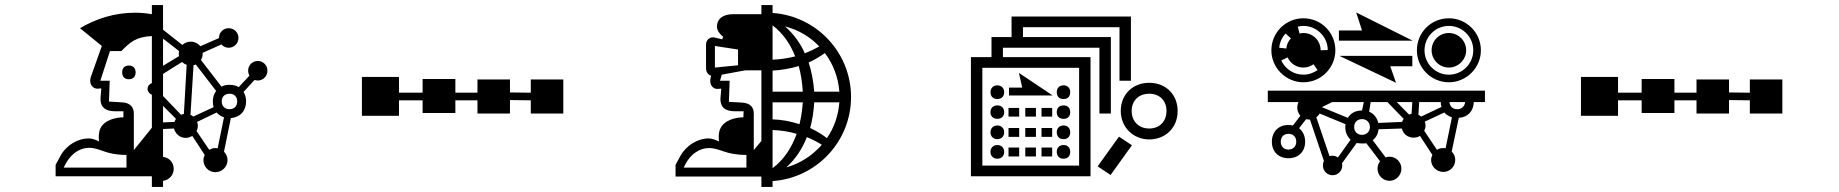

<svg xmlns="http://www.w3.org/2000/svg" viewBox="-20 -769 7240 756"><path d="M330 -187C376 -187 393 -159 478 -159V-109H231C255 -163 294 -187 330 -187ZM507 -322C507 -346 494 -364 461 -366L409 -369L412 -451H375L413 -568H458C492 -603 516 -624 578 -627V-442C568 -438 561 -430 561 -419C561 -409 568 -400 578 -396V-266L507 -178ZM673 -301C670 -297 668 -293 667 -289L622 -287V-352ZM754 -253C757 -259 759 -266 759 -274C759 -279 758 -284 756 -289L833 -326C841 -317 850 -311 862 -307L837 -185C834 -185 831 -186 828 -186C819 -186 811 -183 804 -179ZM684 -558C684 -555 684 -551 685 -548L622 -510V-617L685 -568C684 -565 684 -561 684 -558ZM622 -478 697 -525C702 -520 708 -516 715 -514L704 -320C700 -320 697 -319 693 -317L622 -391ZM818 -370C818 -362 819 -354 821 -347L741 -310C738 -313 734 -315 730 -317L742 -512C745 -513 748 -514 751 -515L831 -411C823 -400 818 -386 818 -370ZM853 -370C853 -388 865 -400 884 -400C902 -400 914 -388 914 -370C914 -351 902 -339 884 -339C865 -339 853 -351 853 -370ZM487 -457C504 -457 514 -467 514 -484C514 -501 504 -511 487 -511C471 -511 461 -501 461 -484C461 -467 471 -457 487 -457ZM578 -75V-33H622V-57C646 -60 664 -80 664 -104C664 -129 646 -149 622 -151V-261L665 -263C670 -242 689 -226 711 -226C721 -226 729 -229 737 -234L786 -159C783 -153 781 -146 781 -139C781 -112 802 -91 828 -91C854 -91 876 -112 876 -139C876 -152 870 -163 862 -172L889 -304C925 -307 949 -332 949 -370C949 -384 945 -397 939 -407L982 -454C986 -453 991 -452 995 -452C1016 -452 1033 -469 1033 -491C1033 -512 1016 -529 995 -529C974 -529 957 -512 957 -491C957 -484 959 -477 962 -471L920 -426C910 -432 898 -435 884 -435C872 -435 861 -433 852 -428L771 -533C777 -541 778 -551 778 -561L852 -594C859 -586 869 -581 880 -581C902 -581 919 -598 919 -620C919 -641 902 -658 880 -658C859 -658 842 -641 842 -619L769 -587C760 -598 746 -605 731 -605C718 -605 706 -600 698 -592L622 -652V-749H578V-713C556 -717 534 -719 512 -719C429 -719 356 -694 295 -658L381 -588L338 -467C329 -442 342 -418 367 -420L379 -421L376 -385C373 -344 399 -331 432 -331H466V-307C435 -307 390 -296 375 -263C368 -248 368 -226 370 -212C357 -219 342 -224 329 -224C287 -224 241 -198 218 -155L199 -120V-75Z M1644 -458V-404H1551V-466H1405V-313H1551V-374H1644V-324H1773V-374H1860V-322H1988V-375L2070 -374V-322H2198V-456H2070V-404L1988 -405V-456H1860V-404H1773V-458Z M2771 -186C2817 -186 2834 -159 2919 -159V-109H2672C2696 -163 2735 -186 2771 -186ZM2978 -492V-214L2948 -178V-322C2948 -346 2935 -363 2902 -365L2850 -368L2853 -451H2815L2822 -475L2914 -492ZM3022 -257C3055 -256 3087 -251 3117 -242C3097 -187 3066 -139 3022 -107ZM3141 -366C3139 -337 3135 -308 3128 -280C3094 -291 3059 -298 3022 -299V-366ZM3076 -110C3112 -142 3139 -183 3157 -229C3178 -221 3198 -210 3216 -199C3179 -157 3131 -125 3076 -110ZM3285 -366C3281 -314 3264 -265 3236 -225C3216 -241 3193 -254 3170 -265C3179 -297 3184 -332 3186 -366ZM2795 -503V-588L2886 -574V-512ZM3022 -669C3062 -639 3092 -596 3111 -547C3083 -540 3053 -535 3022 -534ZM3022 -491C3057 -493 3092 -499 3125 -509C3134 -477 3139 -442 3141 -408H3022ZM3149 -559C3131 -600 3104 -636 3071 -665C3123 -652 3170 -624 3206 -586C3188 -576 3169 -567 3149 -559ZM3186 -408C3183 -447 3176 -487 3164 -523C3187 -533 3208 -546 3228 -560C3260 -518 3281 -464 3285 -408ZM3022 -56C3195 -68 3331 -212 3331 -387C3331 -562 3195 -706 3022 -718V-749H2978V-713H2865C2834 -713 2803 -700 2803 -663C2803 -650 2814 -634 2827 -625L2824 -614L2795 -621C2777 -626 2760 -613 2760 -594V-502C2760 -487 2766 -475 2780 -471L2779 -466C2771 -441 2783 -417 2808 -419L2820 -420L2817 -385C2814 -343 2840 -331 2873 -331H2908L2907 -307C2876 -307 2831 -296 2816 -262C2809 -248 2809 -225 2811 -212C2798 -218 2783 -224 2770 -224C2728 -224 2682 -197 2659 -155L2640 -120V-74H2978V-33H3022Z M4229 -502V-117H3848V-502ZM4505 -400C4546 -400 4573 -373 4573 -332C4573 -291 4546 -263 4505 -263C4464 -263 4436 -291 4436 -332C4436 -373 4464 -400 4505 -400ZM3880 -171C3880 -155 3891 -144 3907 -144C3923 -144 3934 -155 3934 -171C3934 -187 3923 -198 3907 -198C3891 -198 3880 -187 3880 -171ZM3880 -406C3880 -389 3891 -379 3907 -379C3923 -379 3934 -389 3934 -406C3934 -422 3923 -433 3907 -433C3891 -433 3880 -422 3880 -406ZM3880 -327C3880 -311 3891 -301 3907 -301C3923 -301 3934 -311 3934 -327C3934 -344 3923 -354 3907 -354C3891 -354 3880 -344 3880 -327ZM3880 -248C3880 -232 3891 -221 3907 -221C3923 -221 3934 -232 3934 -248C3934 -264 3923 -275 3907 -275C3891 -275 3880 -264 3880 -248ZM3993 -310V-344H3951V-310ZM3993 -230V-265H3951V-230ZM3993 -153V-188H3951V-153ZM4059 -310V-344H4017V-310ZM4059 -230V-265H4017V-230ZM4059 -153V-188H4017V-153ZM3953 -424V-393H4125L3992 -482L4005 -424ZM4123 -310V-344H4081V-310ZM4123 -230V-265H4081V-230ZM4123 -153V-188H4081V-153ZM4274 -544H3929V-581H4309V-322H4354V-623H4008V-662H4388V-451H4433V-704H3963V-623H3884V-544H3803V-75H4274ZM4141 -406C4141 -389 4151 -379 4168 -379C4184 -379 4194 -389 4194 -406C4194 -422 4184 -433 4168 -433C4151 -433 4141 -422 4141 -406ZM4141 -327C4141 -311 4151 -301 4168 -301C4184 -301 4194 -311 4194 -327C4194 -344 4184 -354 4168 -354C4151 -354 4141 -344 4141 -327ZM4141 -248C4141 -232 4151 -221 4168 -221C4184 -221 4194 -232 4194 -248C4194 -264 4184 -275 4168 -275C4151 -275 4141 -264 4141 -248ZM4141 -171C4141 -155 4151 -144 4168 -144C4184 -144 4194 -155 4194 -171C4194 -187 4184 -198 4168 -198C4151 -198 4141 -187 4141 -171ZM4386 -231 4302 -114 4353 -80 4437 -197ZM4505 -443C4442 -443 4393 -399 4393 -332C4393 -268 4442 -220 4505 -220C4568 -220 4617 -265 4617 -332C4617 -395 4572 -443 4505 -443Z M5023 -211C5023 -230 5035 -242 5053 -242C5072 -242 5084 -230 5084 -211C5084 -193 5072 -180 5053 -180C5035 -180 5023 -193 5023 -211ZM5277 -269C5277 -248 5285 -231 5298 -219L5248 -149C5242 -153 5235 -156 5227 -156C5223 -156 5218 -155 5215 -154L5163 -307C5168 -311 5173 -316 5176 -322L5278 -280C5278 -276 5277 -273 5277 -269ZM5225 -367H5350L5343 -334C5317 -334 5298 -323 5287 -305L5185 -347ZM5312 -269C5312 -287 5324 -300 5343 -300C5361 -300 5374 -287 5374 -269C5374 -251 5361 -238 5343 -238C5324 -238 5312 -251 5312 -269ZM5407 -285C5402 -306 5389 -322 5371 -329L5377 -367H5443L5507 -301C5504 -297 5502 -293 5501 -289ZM5541 -367 5538 -321C5535 -320 5531 -319 5528 -318L5480 -367ZM5576 -310C5572 -313 5569 -315 5565 -317L5568 -367H5653C5653 -360 5654 -354 5656 -348ZM5588 -254C5591 -260 5593 -267 5593 -274C5593 -279 5592 -285 5590 -290L5667 -326C5675 -317 5685 -311 5697 -307L5672 -185C5669 -186 5666 -186 5663 -186C5654 -186 5645 -184 5638 -179ZM5749 -367C5747 -350 5735 -339 5718 -339C5700 -339 5689 -350 5687 -367ZM5017 -581C5019 -603 5028 -622 5042 -637L5063 -618C5053 -607 5046 -594 5045 -578ZM5050 -543C5061 -519 5085 -503 5112 -503C5127 -503 5141 -508 5152 -516L5168 -493C5152 -482 5133 -475 5112 -475C5073 -475 5040 -498 5025 -531ZM5180 -571C5180 -609 5150 -639 5112 -639C5107 -639 5102 -638 5097 -637L5090 -664C5097 -666 5104 -667 5112 -667C5165 -667 5208 -624 5208 -572ZM5589 -571C5589 -624 5632 -667 5685 -667C5738 -667 5781 -624 5781 -571C5781 -518 5738 -475 5685 -475C5632 -475 5589 -518 5589 -571ZM4988 -211C4988 -172 5014 -146 5053 -146C5093 -146 5119 -172 5119 -211C5119 -234 5110 -252 5095 -264L5123 -300C5127 -299 5131 -298 5138 -298L5193 -135C5190 -130 5189 -124 5189 -117C5189 -96 5206 -79 5227 -79C5248 -79 5265 -96 5265 -117C5265 -120 5265 -123 5264 -126L5322 -206C5329 -205 5336 -204 5343 -204C5349 -204 5355 -204 5360 -205L5414 -134C5408 -126 5404 -116 5404 -105C5404 -79 5425 -57 5451 -57C5477 -57 5498 -79 5498 -105C5498 -131 5477 -152 5451 -152C5446 -152 5441 -151 5436 -149L5385 -217C5398 -227 5406 -241 5408 -260L5500 -263C5504 -242 5523 -227 5546 -227C5555 -227 5564 -229 5571 -234L5620 -159C5617 -153 5615 -146 5615 -139C5615 -113 5637 -92 5663 -92C5689 -92 5710 -113 5710 -139C5710 -152 5705 -164 5696 -172L5724 -305C5759 -307 5782 -331 5783 -367H5827V-412H4972V-367H5093C5090 -361 5088 -353 5088 -345C5088 -333 5093 -322 5100 -313L5071 -275C5065 -276 5060 -277 5053 -277C5014 -277 4988 -250 4988 -211ZM4986 -571C4986 -502 5043 -445 5112 -445C5182 -445 5238 -502 5238 -571C5238 -641 5182 -697 5112 -697C5043 -697 4986 -641 4986 -571ZM5477 -443 5454 -508H5541V-549H5254ZM5343 -649H5252V-609H5542L5320 -720ZM5617 -571C5617 -534 5647 -503 5685 -503C5722 -503 5753 -534 5753 -571C5753 -609 5722 -639 5685 -639C5647 -639 5617 -609 5617 -571ZM5559 -571C5559 -502 5615 -445 5685 -445C5754 -445 5811 -502 5811 -571C5811 -641 5754 -697 5685 -697C5615 -697 5559 -641 5559 -571Z M6444 -458V-404H6351V-466H6205V-313H6351V-374H6444V-324H6573V-374H6660V-322H6788V-375L6870 -374V-322H6998V-456H6870V-404L6788 -405V-456H6660V-404H6573V-458Z"/></svg>

Font: CryptoKit_GRILLE 1.4
Style: Regular
Weight: 400
Monospace: yes
Designer: Oceane Juvin
Foundry: http://www.head-geneve.ch
Version: Version 1.004